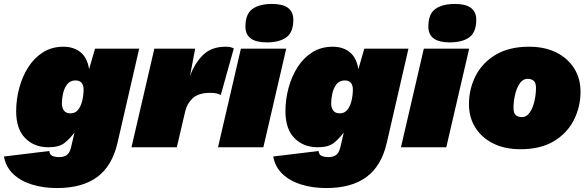

<svg xmlns="http://www.w3.org/2000/svg" viewBox="-67 -747 2984 974"><path d="M222 207Q154 207 96.5 189.5Q39 172 1 136.5Q-37 101 -47 47L183 19Q185 38 199 44Q213 50 233 50Q256 50 271 40Q286 30 293 2L311 -75Q288 -44 260.5 -22Q233 0 179 0Q106 0 60.5 -46.5Q15 -93 15 -183Q15 -242 30.5 -300Q46 -358 76 -405.5Q106 -453 151 -481.5Q196 -510 255 -510Q307 -510 341.5 -482Q376 -454 385 -396L415 -500H639L529 -22Q502 95 426 151Q350 207 222 207ZM291 -172Q315 -172 329.5 -190.5Q344 -209 350.5 -237Q357 -265 357 -293Q357 -293 357 -293.5Q357 -294 357 -297H356L357 -299Q353 -339 316 -339Q289 -339 274 -319.5Q259 -300 253 -273Q247 -246 247 -223Q247 -200 257.5 -186Q268 -172 291 -172Z M600 0 716 -500H923L897 -362Q922 -429 964.5 -469.5Q1007 -510 1077 -510Q1093 -510 1103 -507.5Q1113 -505 1119 -501L1053 -265Q1044 -270 1032 -273Q1020 -276 1000 -276Q940 -276 911 -249Q882 -222 873 -184L830 0Z M1385 -500 1269 0H1039L1155 -500ZM1286 -532Q1178 -532 1178 -612Q1178 -676 1213.5 -701.5Q1249 -727 1313 -727Q1421 -727 1421 -647Q1421 -583 1385.5 -557.5Q1350 -532 1286 -532Z M1588 207Q1520 207 1462.5 189.5Q1405 172 1367 136.5Q1329 101 1319 47L1549 19Q1551 38 1565 44Q1579 50 1599 50Q1622 50 1637 40Q1652 30 1659 2L1677 -75Q1654 -44 1626.5 -22Q1599 0 1545 0Q1472 0 1426.5 -46.5Q1381 -93 1381 -183Q1381 -242 1396.5 -300Q1412 -358 1442 -405.5Q1472 -453 1517 -481.5Q1562 -510 1621 -510Q1673 -510 1707.5 -482Q1742 -454 1751 -396L1781 -500H2005L1895 -22Q1868 95 1792 151Q1716 207 1588 207ZM1657 -172Q1681 -172 1695.5 -190.5Q1710 -209 1716.5 -237Q1723 -265 1723 -293Q1723 -293 1723 -293.5Q1723 -294 1723 -297H1722L1723 -299Q1719 -339 1682 -339Q1655 -339 1640 -319.5Q1625 -300 1619 -273Q1613 -246 1613 -223Q1613 -200 1623.5 -186Q1634 -172 1657 -172Z M2313 -500 2197 0H1967L2083 -500ZM2214 -532Q2106 -532 2106 -612Q2106 -676 2141.5 -701.5Q2177 -727 2241 -727Q2349 -727 2349 -647Q2349 -583 2313.5 -557.5Q2278 -532 2214 -532Z M2573 10Q2494 10 2435.5 -19Q2377 -48 2344.5 -99.5Q2312 -151 2312 -218Q2312 -296 2346 -362.5Q2380 -429 2448 -469.5Q2516 -510 2617 -510Q2696 -510 2754.5 -481Q2813 -452 2845.5 -400.5Q2878 -349 2878 -282Q2878 -205 2844 -138Q2810 -71 2742.5 -30.5Q2675 10 2573 10ZM2580 -153Q2605 -153 2621 -177Q2637 -201 2644.5 -235.5Q2652 -270 2652 -300Q2652 -328 2640 -337.5Q2628 -347 2610 -347Q2585 -347 2569 -323Q2553 -299 2545.5 -265Q2538 -231 2538 -200Q2538 -172 2550 -162.5Q2562 -153 2580 -153Z"/></svg>

Font: Prodigy Sans Black
Style: Italic
Weight: 900
Italic angle: -13°
Designer: Wei Huang
Foundry: Wei Huang
Version: Version 1.003; ttfautohint (v1.8.3)